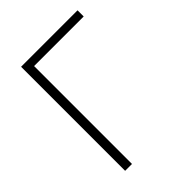

<svg xmlns="http://www.w3.org/2000/svg" viewBox="-207 -839 950 950"><g transform="rotate(-45 267.5 -364.0)"><path d="M108 0V-728H503V-685H156V0Z"/></g></svg>

Font: Noto Sans SC ExtraLight
Style: Regular
Weight: 250
Designer: Ryoko NISHIZUKA 西塚涼子 (kana, bopomofo & ideographs); Paul D. Hunt (Latin, Greek & Cyrillic); Sandoll Communications 산돌커뮤니
Foundry: Adobe
Version: Version 2.004-H2;hotconv 1.0.118;makeotfexe 2.5.65603